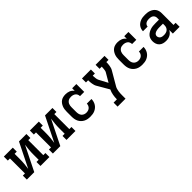

<svg xmlns="http://www.w3.org/2000/svg" viewBox="236 -1730 3128 3128"><g transform="rotate(-45 1800.0 -166.5)"><path d="M40 0V-92H89V-438H40V-530H246V-438H196V-318Q196 -291 195 -264.5Q194 -238 191.5 -212Q189 -186 185.5 -159.5Q182 -133 179 -107L389 -530H560V-438H511V-92H560V0H354V-92H404V-212Q404 -239 405 -265.5Q406 -292 408.5 -318Q411 -344 414.5 -370.5Q418 -397 421 -423L211 0Z M640 0V-92H689V-438H640V-530H846V-438H796V-318Q796 -291 795 -264.5Q794 -238 791.5 -212Q789 -186 785.5 -159.5Q782 -133 779 -107L989 -530H1160V-438H1111V-92H1160V0H954V-92H1004V-212Q1004 -239 1005 -265.5Q1006 -292 1008.5 -318Q1011 -344 1014.5 -370.5Q1018 -397 1021 -423L811 0Z M1498 8Q1468 8 1439.5 3Q1411 -2 1385 -15.5Q1359 -29 1338 -50Q1317 -71 1304 -97Q1291 -123 1286 -152Q1281 -181 1281 -210V-320Q1281 -347 1284.5 -374Q1288 -401 1298 -426Q1308 -451 1324 -473.5Q1340 -496 1362.5 -511Q1385 -526 1411.5 -532Q1438 -538 1465 -538Q1487 -538 1508 -534.5Q1529 -531 1548.5 -523Q1568 -515 1584.5 -501.5Q1601 -488 1614 -471V-530H1711V-349H1614Q1614 -370 1605.5 -390Q1597 -410 1580.5 -422.5Q1564 -435 1543.5 -440.5Q1523 -446 1502 -446Q1486 -446 1470 -443Q1454 -440 1440 -431.5Q1426 -423 1415.5 -410.5Q1405 -398 1399 -383Q1393 -368 1390.5 -352Q1388 -336 1388 -320V-210Q1388 -186 1393.5 -162.5Q1399 -139 1414 -120.5Q1429 -102 1451.5 -93Q1474 -84 1498 -84Q1518 -84 1538.5 -90Q1559 -96 1574.5 -110Q1590 -124 1598 -143.5Q1606 -163 1606 -184Q1606 -184 1606 -184Q1606 -184 1606 -184H1713Q1713 -184 1713 -184Q1713 -184 1713 -184Q1713 -157 1706 -130.5Q1699 -104 1684.5 -80.5Q1670 -57 1649 -39.5Q1628 -22 1603.5 -11Q1579 0 1552 4Q1525 8 1498 8Z M1926 205V113H2002Q2002 88 2004 64Q2006 40 2010.5 16Q2015 -8 2022 -31.5Q2029 -55 2040 -77L1922 -280Q1911 -298 1905.5 -317.5Q1900 -337 1896.5 -357Q1893 -377 1891.5 -397Q1890 -417 1890 -438H1840V-530H2046V-438H1996Q1997 -423 1998 -409Q1999 -395 2000.5 -380.5Q2002 -366 2005 -352Q2008 -338 2015 -325L2096 -173L2186 -327Q2193 -339 2195.5 -353Q2198 -367 2200 -381Q2202 -395 2202.5 -409.5Q2203 -424 2204 -438H2154V-530H2360V-438H2310Q2310 -417 2308.5 -397Q2307 -377 2303.5 -357Q2300 -337 2294.5 -317.5Q2289 -298 2278 -280L2141 -45Q2130 -26 2124 -4.5Q2118 17 2114.5 39Q2111 61 2110 83Q2109 105 2109 127V205Z M2698 8Q2668 8 2639.5 3Q2611 -2 2585 -15.5Q2559 -29 2538 -50Q2517 -71 2504 -97Q2491 -123 2486 -152Q2481 -181 2481 -210V-320Q2481 -347 2484.5 -374Q2488 -401 2498 -426Q2508 -451 2524 -473.5Q2540 -496 2562.5 -511Q2585 -526 2611.5 -532Q2638 -538 2665 -538Q2687 -538 2708 -534.5Q2729 -531 2748.5 -523Q2768 -515 2784.5 -501.5Q2801 -488 2814 -471V-530H2911V-349H2814Q2814 -370 2805.5 -390Q2797 -410 2780.5 -422.5Q2764 -435 2743.5 -440.5Q2723 -446 2702 -446Q2686 -446 2670 -443Q2654 -440 2640 -431.5Q2626 -423 2615.5 -410.5Q2605 -398 2599 -383Q2593 -368 2590.5 -352Q2588 -336 2588 -320V-210Q2588 -186 2593.5 -162.5Q2599 -139 2614 -120.5Q2629 -102 2651.5 -93Q2674 -84 2698 -84Q2718 -84 2738.5 -90Q2759 -96 2774.5 -110Q2790 -124 2798 -143.5Q2806 -163 2806 -184Q2806 -184 2806 -184Q2806 -184 2806 -184H2913Q2913 -184 2913 -184Q2913 -184 2913 -184Q2913 -157 2906 -130.5Q2899 -104 2884.5 -80.5Q2870 -57 2849 -39.5Q2828 -22 2803.5 -11Q2779 0 2752 4Q2725 8 2698 8Z M3243 8Q3211 8 3180 -0.5Q3149 -9 3125.5 -30.5Q3102 -52 3091.5 -82.5Q3081 -113 3081 -145Q3081 -173 3089 -200.5Q3097 -228 3115.5 -249Q3134 -270 3158.5 -284Q3183 -298 3210 -306.5Q3237 -315 3265 -317.5Q3293 -320 3321 -320H3404V-365Q3404 -384 3395 -401Q3386 -418 3370.5 -428.5Q3355 -439 3336 -442.5Q3317 -446 3299 -446Q3281 -446 3263 -442.5Q3245 -439 3229.5 -430Q3214 -421 3204 -405Q3194 -389 3194 -371Q3194 -371 3194 -371Q3194 -371 3194 -371H3087Q3087 -371 3087 -371.5Q3087 -372 3087 -372Q3087 -397 3095 -421.5Q3103 -446 3118 -466Q3133 -486 3154.5 -500.5Q3176 -515 3199.5 -523.5Q3223 -532 3248 -535Q3273 -538 3299 -538Q3324 -538 3350 -535Q3376 -532 3400.5 -523Q3425 -514 3446.5 -499Q3468 -484 3483 -462.5Q3498 -441 3504.5 -416Q3511 -391 3511 -365V-92H3560V0H3404V-83Q3393 -61 3376 -43Q3359 -25 3337.5 -13.5Q3316 -2 3291.5 3Q3267 8 3243 8ZM3285 -84Q3307 -84 3329.5 -89.5Q3352 -95 3369.5 -109.5Q3387 -124 3395.5 -145Q3404 -166 3404 -189V-228H3321Q3307 -228 3293 -227Q3279 -226 3265 -223.5Q3251 -221 3238 -216.5Q3225 -212 3213.5 -204Q3202 -196 3195 -183Q3188 -170 3188 -156Q3188 -139 3196.5 -123.5Q3205 -108 3219.5 -99Q3234 -90 3251 -87Q3268 -84 3285 -84Z"/></g></svg>

Font: Iosevka Curly Slab SmBdEx
Style: Regular
Weight: 600
Width: 7
Monospace: yes
Designer: Belleve Invis
Foundry: Belleve Invis
Version: Version 11.1.0; ttfautohint (v1.8.3)